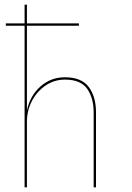

<svg xmlns="http://www.w3.org/2000/svg" viewBox="-20 -800 565 820"><path d="M380 -320Q380 -381 352.5 -420.5Q325 -460 257 -460Q212 -460 175 -435Q138 -410 116.5 -369Q95 -328 95 -280V0H85V-690H5V-700H85V-780H95V-700H317V-690H95V-328Q108 -391 152.5 -430.5Q197 -470 257 -470Q328 -470 359 -428.5Q390 -387 390 -320V0H380Z"/></svg>

Font: Jost* Hairline
Style: Regular
Weight: 100
Version: Version 3.7